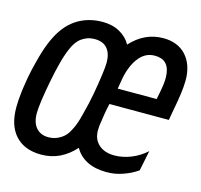

<svg xmlns="http://www.w3.org/2000/svg" viewBox="-91 -655 800 765"><g transform="rotate(15 309.0 -273.0)"><path d="M140.6 14.2Q72.3 14.2 34.7 -26.4Q-2.9 -66.9 -2.9 -142.6Q-2.9 -155.3 -2 -170.9Q-1 -186.5 1 -202.1Q1.5 -208.5 2.7 -217Q3.9 -225.6 5.4 -235.1Q6.8 -244.6 8.5 -254.4Q10.3 -264.2 11.7 -272.9Q14.2 -286.6 17.6 -301.5Q21 -316.4 24.7 -330.6Q28.3 -344.7 31.7 -357.2Q35.2 -369.6 37.6 -377.9Q43.5 -397 51.8 -418Q60.1 -439 70.8 -458Q84.5 -482.4 101.6 -501.2Q118.7 -520 142.1 -534.2Q186.5 -560.1 241.7 -560.1Q282.7 -560.1 312.5 -543.5Q342.8 -526.9 358.9 -498Q387.7 -529.3 420.4 -544.4Q454.1 -560.1 492.2 -560.1Q552.2 -560.1 586.4 -522.9Q603.5 -504.4 612.3 -478.5Q621.1 -452.6 621.1 -421.4Q621.1 -408.7 619.9 -394.3Q618.7 -379.9 617.2 -368.2Q615.2 -354 612.1 -334.2Q608.9 -314.5 605 -294.9L597.2 -251H352.1Q349.6 -239.7 347.9 -231.2Q346.2 -222.7 344.7 -214.6Q343.3 -206.5 342 -198.2Q340.8 -189.9 339.4 -179.7Q336.9 -165.5 335.9 -156.5Q335 -147.5 335 -139.2Q335 -118.7 341.1 -104.5Q347.2 -90.3 358.9 -79.6Q382.8 -58.1 423.8 -58.1Q458 -58.1 493.2 -72.3Q526.9 -85.9 554.2 -110.8L537.1 -26.9Q520.5 -15.6 505.6 -8.5Q490.7 -1.5 476.1 3.4Q460.4 8.8 444.6 11.5Q428.7 14.2 409.7 14.2Q362.8 14.2 329.6 -2.9Q296.4 -20 279.8 -50.8Q251 -19 216.8 -2.4Q182.1 14.2 140.6 14.2ZM150.9 -60.1Q180.7 -60.1 204.6 -77.1Q218.8 -86.9 227.1 -99.9Q235.4 -112.8 241.7 -127Q244.1 -132.3 246.1 -137.2Q248 -142.1 250.2 -148.4Q252.4 -154.8 254.9 -163.3Q257.3 -171.9 260.7 -185.1Q267.1 -209 272 -230.5Q276.9 -252 280.8 -273.4Q284.7 -294.9 288.3 -317.1Q292 -339.4 294.4 -358.9Q298.8 -391.6 298.8 -408.2Q298.8 -425.8 294.4 -440.4Q290 -455.1 281.2 -465.3Q263.7 -485.8 230.5 -485.8Q212.9 -485.8 199.7 -481.2Q186.5 -476.6 176.3 -469.2Q164.6 -460.9 155.8 -448.7Q147 -436.5 139.2 -418Q133.8 -405.3 128.4 -389.2Q123 -373 118.7 -356Q108.9 -319.3 100.1 -272.9Q96.2 -251.5 93 -233.6Q89.8 -215.8 86.9 -195.3Q84.5 -177.2 83.3 -164.1Q82 -150.9 82 -141.1Q82 -102.5 100.1 -81.5Q118.7 -60.1 150.9 -60.1ZM528.8 -318.8 536.1 -356Q537.6 -363.8 538.8 -372.3Q540 -380.9 540.5 -384.8Q541.5 -391.6 541.7 -398.2Q542 -404.8 542 -410.2Q542 -426.3 538.1 -440.9Q534.2 -455.6 525.9 -465.3Q517.1 -475.6 504.6 -479.7Q492.2 -483.9 478.5 -483.9Q457.5 -483.9 441.7 -475.6Q425.8 -467.3 413.6 -452.1Q398.9 -434.1 389.2 -409.7Q379.4 -385.3 375 -358.9L368.2 -318.8Z"/></g></svg>

Font: Hack
Style: Italic
Weight: 400
Italic angle: -11°
Monospace: yes
Designer: Christopher Simpkins
Foundry: Christopher Simpkins
Version: Version 2.019; ttfautohint (v1.4.1) -l 4 -r 80 -G 350 -x 0 -